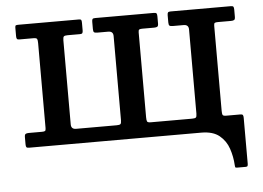

<svg xmlns="http://www.w3.org/2000/svg" viewBox="-49 -584 1107 809"><g transform="rotate(-5 504.0 -180.0)"><path d="M452 -437.5Q452 -458 431 -458H385Q374.5 -458 371 -461Q367.5 -464 367.5 -475V-505Q367.5 -514 370 -517Q372.5 -520 381.5 -520H629Q638 -520 640.5 -516.8Q643 -513.5 643 -504V-474Q643 -463.5 638.8 -460.8Q634.5 -458 625 -458H575.5Q566 -458 562.2 -455.8Q558.5 -453.5 558.5 -444V-84.5Q558.5 -71.5 561 -66.8Q563.5 -62 576.5 -62H751Q763 -62 767 -65.2Q771 -68.5 771 -81.5V-437.5Q771 -458 750 -458H704Q694 -458 690.2 -461Q686.5 -464 686.5 -475V-505Q686.5 -514 689.2 -517Q692 -520 700.5 -520H954Q963 -520 965.5 -516.8Q968 -513.5 968 -504V-474Q968 -463.5 963.8 -460.8Q959.5 -458 950 -458H895Q885 -458 881.5 -455.8Q878 -453.5 878 -444V-84.5Q878 -71.5 880.2 -66.8Q882.5 -62 896 -62H955Q963 -62 965.5 -58.8Q968 -55.5 968 -47V146.5Q968 153 966.5 156.5Q965 160 958.5 160H922.5Q915.5 160 914.5 157.8Q913.5 155.5 913 148.5Q911 112.5 899.5 78.5Q888 44.5 860.8 22.2Q833.5 0 784.5 0H56.5Q47.5 0 45 -3.2Q42.5 -6.5 42.5 -16V-46Q42.5 -56.5 46.8 -59.2Q51 -62 60.5 -62H115.5Q125.5 -62 129 -64.2Q132.5 -66.5 132.5 -76V-435.5Q132.5 -448.5 130 -453.2Q127.5 -458 114.5 -458H55.5Q47.5 -458 45 -461.2Q42.5 -464.5 42.5 -473V-509Q42.5 -517.5 46.2 -518.8Q50 -520 58 -520H313Q320.5 -520 322.2 -516.5Q324 -513 324 -504.5V-472.5Q324 -464.5 321.5 -461.2Q319 -458 311.5 -458H259.5Q247.5 -458 243.5 -454.8Q239.5 -451.5 239.5 -438.5V-82.5Q239.5 -62 260.5 -62H432Q444 -62 448 -65.2Q452 -68.5 452 -81.5Z"/></g></svg>

Font: Besley* Medium
Style: Regular
Weight: 500
Designer: Owen Earl
Foundry: indestructible type*
Version: Version 3.000; ttfautohint (v1.8.3)